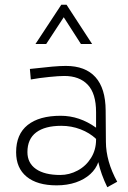

<svg xmlns="http://www.w3.org/2000/svg" viewBox="-20 -764 534 803"><path d="M428.7 19Q402.3 -35.6 391.1 -85.9Q381.8 -58.1 357.7 -35.9Q333.5 -13.7 297.4 -1.2Q261.2 11.2 216.8 11.2Q135.7 11.2 91.6 -24.9Q47.4 -61 47.4 -127.4Q47.4 -202.6 95.7 -241.2Q144 -279.8 233.9 -279.8Q312.5 -279.8 381.8 -230V-294.9Q381.8 -373 346.9 -409.7Q312 -446.3 249 -446.3Q226.6 -446.3 185.3 -442.1Q144 -438 108.9 -431.6L105 -475.6Q164.6 -482.4 198.5 -485.4Q232.4 -488.3 255.4 -488.3Q336.9 -488.3 379.2 -441.4Q421.4 -394.5 421.9 -301.8L422.9 -170.9Q423.3 -89.4 470.2 -3.9ZM381.8 -180.2V-183.1Q355 -208.5 316.9 -223.1Q278.8 -237.8 236.3 -237.8Q168 -237.8 131.3 -210.2Q94.7 -182.6 94.7 -127.9Q94.7 -82 130.6 -57.1Q166.5 -32.2 231.9 -32.2Q270 -32.2 304.7 -50.8Q339.4 -69.3 360.6 -103.3Q381.8 -137.2 381.8 -180.2ZM236.3 -744.1H258.3L365.2 -580.1H318.4L246.6 -691.9L173.3 -580.1H128.4Z"/></svg>

Font: Selawik Light
Style: Regular
Weight: 300
Designer: Aaron Bell
Foundry: Microsoft Corporation
Version: Version 1.01